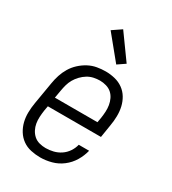

<svg xmlns="http://www.w3.org/2000/svg" viewBox="-188 -868 876 977"><g transform="rotate(30 250.0 -380.0)"><path d="M204 8Q176 8 148.5 2Q121 -4 99.5 -19.5Q78 -35 64 -57.5Q50 -80 43.5 -106Q37 -132 37.5 -160.5Q38 -189 43 -218L65 -348Q69 -373 77 -397.5Q85 -422 98.5 -444.5Q112 -467 132 -485.5Q152 -504 175.5 -516.5Q199 -529 224.5 -533.5Q250 -538 275 -538Q302 -538 329 -531.5Q356 -525 377.5 -509.5Q399 -494 412.5 -471.5Q426 -449 432 -423Q438 -397 437.5 -368.5Q437 -340 432 -312L420 -237H108L103 -209Q100 -189 99 -169.5Q98 -150 101 -132Q104 -114 112.5 -97.5Q121 -81 134.5 -69Q148 -57 166.5 -52Q185 -47 204 -47Q226 -47 248.5 -52.5Q271 -58 290.5 -71Q310 -84 323.5 -104Q337 -124 342 -146H403Q395 -113 377 -83Q359 -53 331 -31.5Q303 -10 269.5 -1Q236 8 204 8ZM117 -293H367L372 -321Q375 -341 376 -360Q377 -379 374 -397.5Q371 -416 363 -432.5Q355 -449 342 -460.5Q329 -472 310.5 -477.5Q292 -483 273 -483Q255 -483 236.5 -479Q218 -475 201.5 -465Q185 -455 171 -440.5Q157 -426 147.5 -409.5Q138 -393 133 -375Q128 -357 125 -339ZM303 -595 191 -732 244 -768 347 -625Z"/></g></svg>

Font: Iosevka Slab Light Oblique
Style: Regular
Weight: 300
Italic angle: -9°
Monospace: yes
Designer: Belleve Invis
Foundry: Belleve Invis
Version: Version 11.1.1; ttfautohint (v1.8.3)